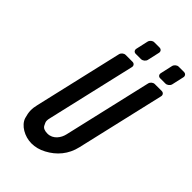

<svg xmlns="http://www.w3.org/2000/svg" viewBox="-245 -906 1000 1000"><g transform="rotate(45 254.5 -406.5)"><path d="M383 -157 496 -645C499 -657 491 -667 479 -667H428C416 -667 404 -657 401 -645L288 -157C281 -125 256 -89 215 -89C194 -89 180 -95 174 -107C162 -129 163 -136 168 -157L281 -645C284 -657 276 -667 264 -667H213C201 -667 189 -657 186 -645L73 -157C65 -124 65 -101 76 -64C89 -24 141 6 192 6C219 6 246 -1 272 -15C327 -44 368 -91 383 -157ZM426 -708H465C477 -708 490 -718 493 -730L508 -797C511 -809 503 -819 491 -819H452C440 -819 428 -809 425 -797L410 -730C407 -718 414 -708 426 -708ZM246 -708H285C297 -708 310 -718 313 -730L328 -797C331 -809 323 -819 311 -819H272C260 -819 248 -809 245 -797L230 -730C227 -718 234 -708 246 -708Z"/></g></svg>

Font: DIN Rundschrift
Style: EngKursiv
Weight: 400
Width: 3
Version: Version 1.027